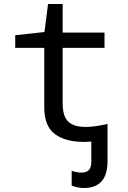

<svg xmlns="http://www.w3.org/2000/svg" viewBox="-20 -699 640 959"><path d="M517 -80V-6V106Q517 240 399 240Q369 240 338 228V154Q363 163 388 163Q436 163 436 111V8Q414 10 402 10Q307 10 254 -29.5Q201 -69 201 -164V-460H56V-523L202 -539L220 -679H293V-536H502V-460H293V-181Q293 -120 320 -92.5Q347 -65 408 -65Q453 -65 517 -80Z"/></svg>

Font: Noto Sans Mono UI
Style: Regular
Weight: 400
Monospace: yes
Designer: Monotype Design team
Foundry: Monotype Imaging Inc.
Version: Version 1.000